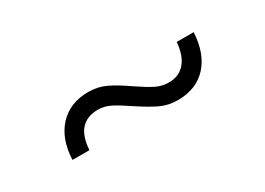

<svg xmlns="http://www.w3.org/2000/svg" viewBox="-17 -518 701 507"><g transform="rotate(-30 333.5 -264.5)"><path d="M236.8 -332.5Q265.6 -332.5 290 -320.8Q314.5 -309.1 346.7 -286.6Q376 -266.6 394.8 -257.1Q413.6 -247.6 434.6 -247.6Q465.8 -247.6 484.1 -269Q502.4 -290.5 505.4 -330.1H557.1Q553.7 -266.1 520.8 -230.7Q487.8 -195.3 431.6 -195.3Q402.8 -195.3 378.4 -207Q354 -218.8 318.8 -242.2Q291 -261.2 272.7 -270.3Q254.4 -279.3 236.3 -279.3Q167.5 -279.3 163.1 -197.8H111.3Q113.8 -260.3 147.2 -296.4Q180.7 -332.5 236.8 -332.5Z"/></g></svg>

Font: Selawik Semilight
Style: Regular
Weight: 300
Designer: Aaron Bell
Foundry: Microsoft Corporation
Version: Version 1.01